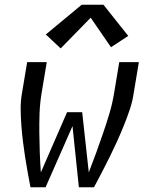

<svg xmlns="http://www.w3.org/2000/svg" viewBox="-20 -793 640 813"><path d="M109 0Q103 -32 97 -64.5Q91 -97 86 -130Q81 -163 77 -195.5Q73 -228 70.5 -261.5Q68 -295 67.5 -329.5Q67 -364 73 -398L95 -530H178L156 -398Q149 -355 147.5 -313Q146 -271 146.5 -229.5Q147 -188 148.5 -146Q150 -104 153 -63L264 -318H328L356 -63Q372 -104 387 -145.5Q402 -187 416.5 -229Q431 -271 443.5 -313Q456 -355 463 -398L485 -530H568L546 -398Q541 -363 529.5 -329Q518 -295 504.5 -261.5Q491 -228 476 -195Q461 -162 445 -129.5Q429 -97 412 -64.5Q395 -32 378 0H314L287 -259L173 0ZM237 -588 174 -647 326 -773H418L523 -641L450 -593L364 -718Z"/></svg>

Font: Iosevka Curly Extended Oblique
Style: Regular
Weight: 400
Width: 7
Italic angle: -9°
Monospace: yes
Designer: Belleve Invis
Foundry: Belleve Invis
Version: Version 11.1.0; ttfautohint (v1.8.3)